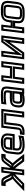

<svg xmlns="http://www.w3.org/2000/svg" viewBox="1845 -2477 594 4470"><g transform="rotate(-90 2142.0 -242.0)"><path d="M335 -299C333 -300 331 -300 331 -301C327 -303 323 -309 316 -323L264 -428C248 -461 230 -485 215 -495C199 -504 168 -509 130 -509H80H55L52 -484L46 -433L43 -408H68H107C120 -408 130 -399 145 -367L183 -289C191 -272 201 -258 213 -247C189 -228 158 -201 123 -167L-31 -17L-73 25H-17H90H101L110 17L260 -133C289 -162 309 -180 321 -188L298 0L295 25H320H403H428L431 0L454 -188C464 -180 480 -162 502 -133L615 17L622 25H633H739H795L763 -17L646 -167C619 -201 595 -228 576 -247C590 -258 604 -272 616 -289L673 -367H674C696 -399 708 -408 721 -408H760H785L788 -433L794 -484L797 -509H772H723C686 -509 654 -504 636 -495C618 -485 595 -461 570 -428L492 -323C482 -309 476 -303 472 -301C471 -300 470 -300 468 -299L490 -484L493 -509H468H385H360L357 -484L335 -299ZM289 -267 270 -272C253 -277 241 -288 229 -315L191 -393C173 -432 144 -458 113 -458H99V-459H124C158 -459 176 -456 185 -451C193 -446 203 -432 218 -402L270 -297C276 -285 283 -275 289 -267ZM304 -233C303 -233 302 -232 301 -232C286 -222 260 -199 227 -167L85 -25H45L156 -133C217 -193 251 -221 265 -224L304 -233ZM483 -233 518 -224C531 -221 558 -193 605 -133L689 -25H650L543 -167C518 -199 498 -222 485 -232C484 -232 483 -233 483 -233ZM506 -268C514 -275 523 -285 532 -297L610 -402C632 -432 646 -446 655 -451C665 -456 683 -459 717 -459H741V-458H727C696 -458 661 -432 634 -393L576 -315C557 -288 543 -277 524 -272L506 -268ZM382 -273 404 -459H437L415 -273L412 -249L411 -248L409 -224L384 -25H351L376 -224L378 -248L379 -249L382 -273Z M1066 -519C924 -519 821 -474 803 -329L780 -138C764 -11 875 35 994 35C1057 35 1123 28 1188 14L1209 10L1211 -10L1220 -79L1224 -111L1191 -103C1128 -88 1077 -80 1036 -80C955 -80 915 -91 922 -149L928 -197H1228H1253L1256 -222L1269 -329C1287 -473 1205 -519 1066 -519ZM1060 -469C1186 -469 1233 -443 1219 -329L1209 -247H909H884L881 -222L872 -149C860 -53 942 -30 1030 -30C1067 -30 1113 -36 1166 -47L1164 -30C1108 -20 1054 -15 1000 -15C891 -15 819 -45 830 -138L853 -329C867 -442 928 -469 1060 -469ZM1050 -409C1118 -409 1139 -404 1133 -357L1127 -306H942L948 -357C954 -404 980 -409 1050 -409ZM1056 -459C981 -459 909 -445 898 -357L889 -281L885 -256H910H1145H1170L1174 -281L1183 -357C1193 -442 1131 -459 1056 -459Z M1244 -50 1237 6 1234 30 1258 31 1290 32H1291C1348 32 1384 29 1426 5C1473 -22 1493 -79 1500 -141L1531 -393H1690L1642 0L1639 25H1664H1753H1778L1781 0L1840 -484L1843 -509H1818H1431H1406L1403 -484L1360 -134C1354 -77 1347 -75 1272 -75H1247L1244 -50ZM1291 -26C1360 -29 1400 -52 1410 -134L1450 -459H1787L1734 -25H1695L1743 -418L1746 -443H1721H1512H1487L1484 -418L1450 -141C1443 -85 1433 -54 1405 -38C1374 -20 1352 -18 1298 -18H1290L1291 -26Z M2319 0 2361 -342C2369 -408 2360 -459 2333 -484C2307 -508 2247 -519 2164 -519C2110 -519 2049 -516 1981 -510L1958 -508L1956 -485L1947 -419L1944 -391L1973 -394C2034 -402 2088 -406 2137 -406C2180 -406 2204 -402 2216 -395C2224 -390 2226 -384 2224 -363L2217 -311H2097C2026 -311 1969 -299 1938 -275C1905 -250 1884 -202 1877 -144C1869 -78 1878 -26 1907 -1C1934 23 1987 35 2057 35C2106 35 2149 28 2180 14L2179 25H2204H2291H2316L2319 0ZM2014 -141C2023 -208 2018 -205 2090 -205H2204L2191 -96C2188 -70 2137 -72 2085 -72H2067C2010 -72 2007 -78 2014 -141ZM1964 -141C1955 -64 1976 -22 2061 -22H2079C2102 -22 2135 -21 2165 -28C2145 -19 2113 -15 2063 -15C1999 -15 1962 -23 1943 -40C1925 -56 1920 -86 1927 -144C1933 -194 1945 -221 1965 -236C1986 -253 2025 -261 2091 -261H2236H2261L2264 -286L2274 -363C2278 -395 2267 -425 2246 -439C2227 -450 2190 -456 2143 -456C2100 -456 2053 -453 2001 -447L2003 -462C2060 -467 2111 -469 2158 -469C2237 -469 2280 -461 2297 -445C2313 -430 2318 -400 2311 -342L2272 -25H2235L2238 -46L2253 -171H2250L2257 -230L2260 -255H2235H2096C2006 -255 1975 -232 1964 -141Z M2893 0 2952 -484 2955 -509H2930H2840H2815L2812 -484L2791 -308H2603L2624 -484L2627 -509H2602H2512H2487L2484 -484L2425 0L2422 25H2447H2537H2562L2565 0L2589 -192H2777L2753 0L2750 25H2775H2865H2890L2893 0ZM2846 -25H2806L2830 -217L2833 -242H2808H2570H2545L2542 -217L2518 -25H2478L2531 -459H2571L2550 -283L2547 -258H2572H2810H2835L2838 -283L2859 -459H2899L2846 -25Z M3161 13 3394 -310 3356 0 3353 25H3378H3463H3488L3491 0L3550 -484L3553 -509H3528H3411H3398L3389 -497L3156 -182L3193 -484L3196 -509H3171H3086H3061L3058 -484L2999 0L2996 25H3021H3138H3152L3161 13ZM3462 -459H3497L3444 -25H3409L3455 -400L3462 -459ZM3087 -25H3052L3105 -459H3140L3095 -93L3087 -25ZM3130 -25H3100L3140 -80L3419 -459H3444L3410 -413L3130 -25Z M3743 0 3766 -186H3842L3838 -153C3829 -78 3841 -17 3895 9C3947 35 3986 35 4063 35C4124 35 4155 35 4207 21C4283 0 4323 -66 4334 -153L4354 -321C4359 -355 4358 -386 4352 -410C4342 -457 4321 -489 4271 -504C4222 -520 4193 -519 4131 -519C4068 -519 4040 -520 3987 -504C3909 -482 3869 -410 3858 -321L3855 -291H3779L3802 -484L3805 -509H3780H3690H3665L3662 -484L3603 0L3600 25H3625H3715H3740L3743 0ZM3696 -25H3656L3709 -459H3749L3726 -266L3723 -241H3748H3874H3899L3902 -266L3908 -321C3918 -400 3941 -441 3995 -457C4040 -469 4061 -469 4125 -469C4188 -469 4209 -469 4251 -457C4286 -446 4294 -433 4303 -394C4308 -374 4308 -351 4304 -321L4284 -153C4275 -77 4253 -42 4199 -27C4155 -15 4130 -15 4069 -15C3992 -15 3964 -15 3921 -36C3886 -53 3880 -86 3888 -153L3895 -211L3898 -236H3873H3747H3722L3719 -211L3696 -25ZM4190 -140C4186 -103 4182 -91 4165 -84C4139 -73 4124 -74 4076 -74C4028 -74 4013 -73 3990 -84C3975 -91 3974 -103 3978 -140L4002 -336C4007 -377 4014 -392 4025 -397C4039 -406 4068 -410 4117 -410C4167 -410 4194 -406 4207 -397C4216 -392 4219 -377 4214 -336L4190 -140ZM4240 -140 4264 -336C4270 -385 4262 -425 4238 -441C4217 -454 4177 -460 4123 -460C4070 -460 4028 -454 4004 -441C3976 -425 3958 -385 3952 -336L3928 -140C3923 -97 3927 -56 3964 -39C3997 -23 4023 -24 4070 -24C4117 -24 4142 -23 4180 -39C4220 -56 4235 -97 4240 -140Z"/></g></svg>

Font: Gamestation Text Outline
Style: Italic
Weight: 400
Designer: Jonas Hecksher
Foundry: Jonas Hecksher, Playtypeª, e-types AS
Version: Version 1.003